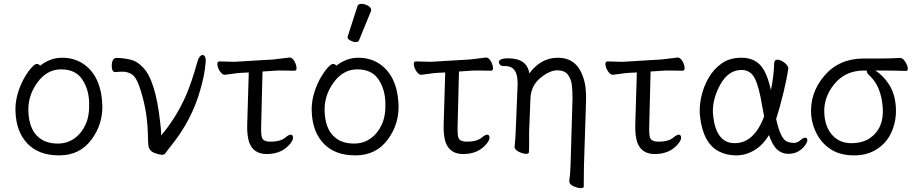

<svg xmlns="http://www.w3.org/2000/svg" viewBox="-20 -784 4724 991"><path d="M187 -445Q240 -486 300 -486Q360 -486 406 -457Q501 -396 508 -245Q512 -143 451.5 -62.5Q391 18 285.5 18Q180 18 122 -42.5Q64 -103 60 -207Q56 -287 101 -374Q121 -410 140 -432Q159 -454 169.5 -454Q180 -454 187 -445ZM278 -43Q327 -43 364 -69.5Q401 -96 422 -142Q443 -188 440 -258Q437 -328 402.5 -377Q368 -426 295 -426Q222 -426 172.5 -357.5Q123 -289 126.5 -207.5Q130 -126 169.5 -84.5Q209 -43 278 -43Z M575 -412H574Q560 -412 557.5 -433.5Q555 -455 561 -470Q567 -485 582 -485Q615 -485 652 -476.5Q689 -468 718 -436Q782 -371 806 -159L810 -122Q812 -103 812 -85Q889 -176 939 -289Q969 -358 997 -459Q1008 -500 1026 -500Q1039 -500 1042 -476Q1043 -469 1037.5 -427Q1032 -385 1014 -321Q970 -163 861 -29Q843 -7 836 4Q829 15 817.5 15Q806 15 785 8Q750 -2 746 -32Q744 -51 743.5 -87Q743 -123 737.5 -172Q732 -221 718 -275.5Q704 -330 689.5 -362Q675 -394 654.5 -404Q634 -414 615.5 -414Q597 -414 575 -412Z M1500 -419 1435 -420Q1425 -420 1415 -420Q1405 -420 1397 -419L1335 -415L1328 -136Q1327 -108 1329 -88.5Q1331 -69 1340 -62Q1349 -55 1367 -53H1378Q1430 -53 1455 -76Q1471 -89 1481 -89Q1491 -89 1492.5 -75Q1494 -61 1476 -40Q1433 11 1357 11Q1269 11 1258 -87Q1255 -110 1256 -142L1264 -410L1223 -408Q1205 -407 1178.5 -403Q1152 -399 1141 -398H1140Q1127 -398 1115.5 -415.5Q1104 -433 1102 -450Q1100 -467 1113 -467L1190 -465L1391 -477Q1412 -479 1436.5 -482.5Q1461 -486 1473 -487H1475Q1488 -487 1498.5 -469.5Q1509 -452 1510.5 -435.5Q1512 -419 1500 -419Z M1825 -752Q1828 -764 1845.5 -764Q1863 -764 1879.5 -754.5Q1896 -745 1896 -732Q1896 -729 1895 -727L1833 -576Q1830 -567 1816.5 -567Q1803 -567 1788.5 -575Q1774 -583 1774 -589.5Q1774 -596 1775 -597ZM1716 -445Q1769 -486 1829 -486Q1889 -486 1935 -457Q2030 -396 2037 -245Q2041 -143 1980.5 -62.5Q1920 18 1814.5 18Q1709 18 1651 -42.5Q1593 -103 1589 -207Q1585 -287 1630 -374Q1650 -410 1669 -432Q1688 -454 1698.5 -454Q1709 -454 1716 -445ZM1807 -43Q1856 -43 1893 -69.5Q1930 -96 1951 -142Q1972 -188 1969 -258Q1966 -328 1931.5 -377Q1897 -426 1824 -426Q1751 -426 1701.5 -357.5Q1652 -289 1655.5 -207.5Q1659 -126 1698.5 -84.5Q1738 -43 1807 -43Z M2514 -419 2449 -420Q2439 -420 2429 -420Q2419 -420 2411 -419L2349 -415L2342 -136Q2341 -108 2343 -88.5Q2345 -69 2354 -62Q2363 -55 2381 -53H2392Q2444 -53 2469 -76Q2485 -89 2495 -89Q2505 -89 2506.5 -75Q2508 -61 2490 -40Q2447 11 2371 11Q2283 11 2272 -87Q2269 -110 2270 -142L2278 -410L2237 -408Q2219 -407 2192.5 -403Q2166 -399 2155 -398H2154Q2141 -398 2129.5 -415.5Q2118 -433 2116 -450Q2114 -467 2127 -467L2204 -465L2405 -477Q2426 -479 2450.5 -482.5Q2475 -486 2487 -487H2489Q2502 -487 2512.5 -469.5Q2523 -452 2524.5 -435.5Q2526 -419 2514 -419Z M2555 -461Q2553 -483 2602 -483Q2701 -483 2712 -405Q2772 -486 2859.5 -486Q2947 -486 2982 -406Q2998 -369 3002 -333.5Q3006 -298 3005 -270L2994 73L2993 179Q2993 187 2977.5 187Q2962 187 2941 177.5Q2920 168 2919 155L2918 152Q2924 111 2925 65L2935 -274Q2935 -316 2931.5 -345.5Q2928 -375 2911.5 -398Q2895 -421 2856 -421Q2817 -421 2769.5 -382Q2722 -343 2718 -279L2711 -104Q2711 -95 2711 -74Q2711 -53 2711 -31.5Q2711 -10 2710 1Q2710 10 2695 10Q2680 10 2659 0Q2638 -10 2636 -23V-26Q2641 -73 2642 -112L2651 -330Q2653 -354 2650 -380Q2643 -443 2588 -443H2578Q2568 -443 2562 -448.5Q2556 -454 2555 -461Z M3503 -419 3438 -420Q3428 -420 3418 -420Q3408 -420 3400 -419L3338 -415L3331 -136Q3330 -108 3332 -88.5Q3334 -69 3343 -62Q3352 -55 3370 -53H3381Q3433 -53 3458 -76Q3474 -89 3484 -89Q3494 -89 3495.5 -75Q3497 -61 3479 -40Q3436 11 3360 11Q3272 11 3261 -87Q3258 -110 3259 -142L3267 -410L3226 -408Q3208 -407 3181.5 -403Q3155 -399 3144 -398H3143Q3130 -398 3118.5 -415.5Q3107 -433 3105 -450Q3103 -467 3116 -467L3193 -465L3394 -477Q3415 -479 3439.5 -482.5Q3464 -486 3476 -487H3478Q3491 -487 3501.5 -469.5Q3512 -452 3513.5 -435.5Q3515 -419 3503 -419Z M3986 -170Q4007 -74 4037 -56Q4051 -48 4072.5 -46.5Q4094 -45 4109.5 -59Q4125 -73 4135.5 -73Q4146 -73 4147 -62.5Q4148 -52 4136 -34.5Q4124 -17 4102 -3.5Q4080 10 4048.5 10Q4017 10 3992.5 -11Q3968 -32 3949 -87Q3918 -35 3873.5 -8.5Q3829 18 3780 18Q3731 18 3692 -2Q3609 -43 3593 -184Q3588 -229 3599 -281.5Q3610 -334 3636.5 -380.5Q3663 -427 3704.5 -456.5Q3746 -486 3807 -486Q3868 -486 3903.5 -448.5Q3939 -411 3959 -319Q3974 -390 3976 -458Q3977 -476 3992.5 -476Q4008 -476 4027.5 -461.5Q4047 -447 4049 -432Q4042 -381 4023.5 -304.5Q4005 -228 3986 -170ZM3772 -45Q3872 -45 3924 -183Q3919 -209 3914 -237Q3898 -335 3876 -379Q3854 -423 3807 -423Q3738 -423 3695 -342.5Q3652 -262 3661 -185Q3677 -45 3772 -45Z M4656 -418Q4589 -420 4529 -420H4498Q4538 -395 4568 -349Q4598 -303 4603.5 -237Q4609 -171 4585.5 -111.5Q4562 -52 4510.5 -17Q4459 18 4389.5 18Q4320 18 4273.5 -10Q4227 -38 4199.5 -86Q4172 -134 4167 -189Q4158 -302 4234 -392Q4310 -482 4438 -482H4520Q4574 -482 4625 -485H4626Q4640 -485 4652 -466Q4664 -447 4665.5 -432.5Q4667 -418 4656 -418ZM4453 -420H4439Q4343 -420 4285.5 -349Q4228 -278 4235 -193Q4240 -125 4277.5 -85Q4315 -45 4373.5 -45Q4432 -45 4470 -71Q4545 -123 4536 -232.5Q4527 -342 4465 -397Q4454 -407 4454 -417Z"/></svg>

Font: LXGW WenKai Lite
Style: Regular
Weight: 400
Designer: LXGW / Fontworks Inc.
Foundry: LXGW / Fontworks Inc.
Version: Version 1.511; March 25, 2025